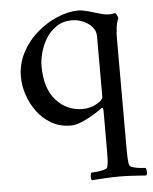

<svg xmlns="http://www.w3.org/2000/svg" viewBox="-49 -470 584 733"><g transform="rotate(-5 243.0 -103.0)"><path d="M279 -428Q294 -428 315 -422Q336 -416 358 -409.5Q380 -403 396 -403Q406 -403 415 -406Q420 -406 424 -397.5Q428 -389 428 -385Q421 -370 418.5 -348.5Q416 -327 416 -312V105Q416 127 416.5 146.5Q417 166 421 178Q423 183 435.5 186.5Q448 190 462 191.5Q476 193 482 193Q485 197 485.5 207.5Q486 218 482 222Q452 220 429.5 218.5Q407 217 378 217Q350 217 327 218.5Q304 220 274 222Q270 218 270.5 207.5Q271 197 274 193Q280 193 294.5 191.5Q309 190 322 186.5Q335 183 336 178Q340 166 340.5 146.5Q341 127 341 105V-39Q341 -43 339.5 -47.5Q338 -52 334 -49Q327 -43 305.5 -29.5Q284 -16 258.5 -4.5Q233 7 212 7Q170 7 137.5 -12Q105 -31 83 -61Q61 -91 49.5 -126Q38 -161 38 -194Q38 -244 60.5 -287Q83 -330 119.5 -361.5Q156 -393 198 -410.5Q240 -428 279 -428ZM250 -393Q216 -393 191 -376Q166 -359 150.5 -333.5Q135 -308 127.5 -280Q120 -252 120 -229Q120 -143 161 -97.5Q202 -52 263 -52Q292 -52 316.5 -66Q341 -80 341 -91V-324Q341 -345 327 -360.5Q313 -376 292.5 -384.5Q272 -393 250 -393Z"/></g></svg>

Font: Amiri Quran
Style: Regular
Weight: 400
Designer: Khaled Hosny
Version: Version 0.117